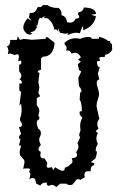

<svg xmlns="http://www.w3.org/2000/svg" viewBox="-20 -742 484 772"><path d="M206.5 10.3Q196.8 1.5 188.5 1.5Q183.6 1.5 176.8 5.4Q168 3.4 168 -2.4L169.4 -7.3L164.6 -7.8Q148.4 -7.8 142.1 3.9L126 -3.4L121.1 -21Q116.7 -26.4 110.8 -26.4Q104.5 -26.4 98.1 -20.5L102.5 -42.5L97.2 -52.2L101.1 -60.1Q101.1 -64.9 90.3 -64.9Q76.7 -64.9 73.2 -63L78.6 -88.9Q78.6 -96.7 75.4 -100.8Q72.3 -105 68.6 -108.4Q64.9 -111.8 62 -116Q59.1 -120.1 59.1 -128.4Q59.1 -139.2 64.9 -156.7L56.2 -157.2L62.5 -181.2Q56.2 -184.6 56.2 -189.5Q56.2 -195.3 64.9 -203.6L56.2 -230.5Q68.4 -231.9 68.4 -240.2Q68.4 -247.1 60.5 -257.8V-266.6Q66.9 -278.8 66.9 -303.7L64.9 -325.2L58.1 -317.9L64.9 -372.6L57.6 -378.4V-406.2H66.9L67.9 -411.1Q67.9 -418.9 58.1 -422.9Q65.9 -429.2 65.9 -437.5Q65.9 -445.3 57.1 -455.1V-481.9Q65.9 -482.4 65.9 -491.2L64.9 -499L53.2 -495.6L56.2 -513.7Q56.2 -523.9 49.3 -523.9Q44.9 -523.9 40 -520.5L20.5 -527.3L11.7 -524.4L13.7 -537.6Q13.7 -547.9 7.8 -554.7Q21 -560.5 21 -575.7L20.5 -581.5H47.9L51.3 -595.7L60.5 -581.5L75.2 -585.9L108.9 -582L164.1 -585.9L163.6 -588.4Q163.6 -592.8 170.4 -592.8L199.7 -570.3Q194.8 -514.2 153.3 -514.2L145 -507.3V-462.4Q132.3 -458 132.3 -454.1Q132.3 -450.7 138.7 -448.7L134.3 -413.1L138.2 -391.6L134.3 -367.7L141.6 -355L127.9 -347.7V-318.4Q138.2 -308.6 138.2 -294.9L134.3 -275.9L138.7 -271L137.2 -261.7Q127.9 -259.8 127.9 -248Q127.9 -239.3 133.8 -224.1Q144.5 -219.2 144.5 -206.1Q144.5 -199.2 141.1 -193.4Q137.7 -187.5 137.7 -181.2Q137.7 -170.9 144.5 -159.7Q134.8 -148.4 134.8 -141.6Q134.8 -134.8 144 -131.8L142.1 -118.7Q142.1 -105 154.8 -105L158.7 -105.5L170.4 -86.9L167.5 -74.7Q167.5 -67.4 175.3 -67.4L188 -69.8L194.3 -58.6L201.7 -69.8Q222.2 -55.2 231.9 -55.2Q240.7 -55.2 240.7 -67.4L255.9 -74.2L263.7 -82Q271.5 -85.4 271.5 -93.3Q271.5 -99.1 268.1 -105.5Q290 -107.4 290 -118.7Q290 -123.5 286.1 -130.4Q295.4 -142.6 295.4 -152.8Q295.4 -159.7 291 -166.5L302.7 -190.4Q298.3 -193.8 298.3 -200.7L303.7 -218.3L302.2 -233.9Q302.2 -253.9 311.5 -269Q299.8 -278.3 299.8 -288.1L300.8 -293.5L309.1 -295.4Q309.1 -330.6 300.3 -340.8L302.2 -369.6Q307.6 -372.1 307.6 -376.5Q307.6 -383.3 297.4 -396.5L294.9 -428.7L306.6 -454.6L297.4 -460.9L293 -483.9L305.2 -493.7L293.9 -502L305.2 -511.7Q296.4 -529.8 280.8 -529.8L266.6 -526.9Q263.7 -539.1 251 -539.1L246.1 -538.6L248 -548.3Q248 -556.6 239.7 -563.5V-570.3Q259.3 -588.4 284.7 -588.4L303.2 -585.9Q316.9 -593.3 335 -593.3L343.3 -592.8L349.6 -585.9H377L378.9 -593.8Q401.4 -588.9 415 -577.1H423.3L422.9 -572.8Q422.9 -566.9 429.7 -565.9L431.2 -542Q419.9 -522.9 404.3 -522.9L400.4 -512.7L392.6 -513.2Q381.8 -513.2 378.9 -508.8L382.8 -498L369.6 -495.1Q369.6 -473.1 381.3 -471.2L373.5 -446.8L379.4 -422.4Q368.7 -420.4 368.7 -408.7Q368.7 -402.3 373.5 -387Q378.4 -371.6 378.4 -363.3Q378.4 -356.9 373.3 -342.3Q368.2 -327.6 368.2 -318.4Q368.2 -310.5 379.4 -264.6Q371.1 -253.4 371.1 -243.2Q371.1 -234.4 376 -225.1L364.7 -214.4L373.5 -207Q367.7 -195.8 367.7 -185.5Q367.7 -174.3 373.5 -163.6Q364.7 -150.9 364.7 -133.8L366.7 -134.3Q369.6 -134.3 369.6 -129.4Q369.6 -122.6 363.8 -105L345.2 -90.3L360.4 -85L356 -76.7Q344.2 -75.7 344.2 -52.7L335.4 -53.7Q319.3 -53.7 319.3 -38.6L320.8 -29.3L303.7 -19L293.5 -22Q289.1 -22 286.1 -18.1Q283.2 -14.2 280 -9.8Q276.9 -5.4 272.7 -1.5Q268.6 2.4 261.2 2.4Q253.4 2.4 247.1 -3.4H221.7ZM152.8 -721.7H170.4Q186.5 -710 211.4 -710H215.3Q227.5 -701.2 227.5 -687L227.1 -680.7Q246.6 -677.2 249.5 -652.8L261.7 -650.9Q277.8 -650.9 283.7 -667Q298.8 -667.5 298.8 -674.3Q298.8 -677.7 293.5 -684.6L295.4 -692.4Q314 -694.8 316.9 -711.9Q364.3 -710.9 366.2 -686L346.2 -682.6L365.7 -676.8Q358.9 -636.7 314 -620.1L314.5 -628.4Q314.5 -635.7 312.5 -635.7Q310.1 -635.7 301.3 -608.4L288.1 -610.4Q272.5 -610.4 256.3 -602.5H250.5L254.4 -608.4L241.2 -606.4L221.2 -610.4L212.4 -630.9L214.4 -613.3Q209.5 -624 203.6 -624L198.7 -622.1Q193.4 -652.3 170.4 -668.9L155.8 -669.4L162.1 -675.8L151.9 -673.8L148.9 -668L141.1 -670.9Q133.3 -661.6 133.3 -649.9L129.9 -639.2L124.5 -637.7L130.4 -633.3L124 -627Q124 -616.7 100.6 -611.3L110.8 -606.9Q104 -603 98.6 -603Q95.2 -603 90.8 -605.2Q86.4 -607.4 82.8 -611.3Q79.1 -615.2 76.4 -620.4Q73.7 -625.5 73.7 -631.8Q73.7 -647.5 91.3 -668.9L106.4 -658.2L96.2 -672.9L100.1 -690.4L106 -689.9Q114.7 -689.9 119.1 -693.8Q123.5 -697.8 126 -702.1Q128.4 -706.5 130.1 -710.4Q131.8 -714.4 135.7 -714.4L140.6 -713.4Q146 -713.4 152.8 -721.7Z"/></svg>

Font: Truetypewriter PolyglOTT
Style: Regular
Weight: 400
Designer: Sergey Beatoff a.k.a. Sam_T
Version: Version 3.76